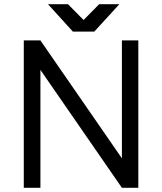

<svg xmlns="http://www.w3.org/2000/svg" viewBox="-20 -892 770 912"><path d="M208 -872 326 -742H428L547 -872H451L377 -797L303 -872ZM93 -700V0H172V-560L559 0H637V-700H559V-140L172 -700Z"/></svg>

Font: Unageo
Style: Regular
Weight: 400
Designer: Richard Sepsi
Foundry: Richard Sepsi
Version: Version 2.000